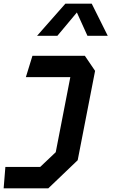

<svg xmlns="http://www.w3.org/2000/svg" viewBox="-28 -834 668 1054"><path d="M-8 200H237L398.5 45.5L494 -445L438 -527.5H150L114 -410.5H358L278 1.5L192.5 82.5H1.5ZM175.5 -637.5H287L394 -765.5L452 -637.5H563.5L475.5 -814H331Z"/></svg>

Font: Monaspace Krypton SemiBold
Style: Italic
Weight: 600
Italic angle: -11°
Designer: Riley Cran & the Lettermatic Team
Foundry: Lettermatic
Version: Version 1.101 (Monaspace Krypton)